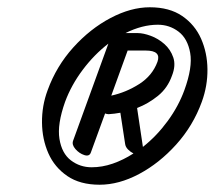

<svg xmlns="http://www.w3.org/2000/svg" viewBox="-20 -661 591 528"><path d="M254 -153Q200 -153 165 -177Q130 -201 113 -239.5Q96 -278 95.5 -324Q95 -370 111 -413Q135 -479 181.5 -530.5Q228 -582 284 -611.5Q340 -641 392 -641Q446 -641 481 -617Q516 -593 533 -554.5Q550 -516 550.5 -470.5Q551 -425 535 -381Q511 -315 464.5 -263.5Q418 -212 362.5 -182.5Q307 -153 254 -153ZM453 -453Q441 -419 414.5 -397.5Q388 -376 357 -364L373 -257Q411 -287 441 -328Q471 -369 487 -413Q510 -476 503 -515.5Q496 -555 471 -574Q446 -593 414 -593Q371 -593 325 -570H359Q374 -570 394.5 -562.5Q415 -555 432 -540Q449 -525 456.5 -503Q464 -481 453 -453ZM232 -201Q261 -201 290 -211Q319 -221 347 -239Q339 -243 332 -250Q325 -257 324 -266L311 -351Q295 -348 279 -347Q274 -347 269 -349L230 -242Q226 -230 212 -234.5Q198 -239 187.5 -251Q177 -263 181 -274L278 -541Q239 -511 207.5 -469Q176 -427 159 -381Q137 -319 143.5 -279Q150 -239 175 -220Q200 -201 232 -201ZM381 -522H331L286 -398Q327 -407 363 -430Q399 -453 413 -491Q424 -522 381 -522Z"/></svg>

Font: Story Script
Style: Regular
Weight: 400
Designer: Lana Roulhac, Ben Buysse
Version: Version 1.000; ttfautohint (v1.8.4.7-5d5b)